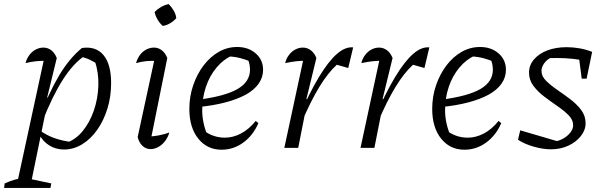

<svg xmlns="http://www.w3.org/2000/svg" viewBox="-59 -724 2963 940"><path d="M255 8Q214 8 181.5 -12.5Q149 -33 132 -69L133 -88Q196 -39 298 -28L266 -25Q311 -40 345.5 -82Q380 -124 400 -181.5Q420 -239 422.5 -303Q425 -367 405 -427L428 -405Q404 -420 381.5 -431Q359 -442 332 -447L356 -451Q300 -414 248.5 -333.5Q197 -253 147 -125L130 -138Q179 -268 229.5 -353Q280 -438 342 -489Q410 -499 447.5 -454.5Q485 -410 485 -317Q485 -251 467 -192.5Q449 -134 417 -88.5Q385 -43 343 -17.5Q301 8 255 8ZM-39 196 -36 174Q-7 161 13.5 155.5Q34 150 60 146L192 174L188 196ZM20 196 162 -460 172 -426Q141 -427 115.5 -424Q90 -421 66 -415Q72 -438 85.5 -455.5Q99 -473 117 -482Q135 -491 153 -491Q175 -491 192 -478Q209 -465 219 -440L172 -247L178 -243L88 196Z M676 -24 662 -55Q691 -56 717.5 -61Q744 -66 770 -75Q763 -51 748.5 -32.5Q734 -14 715.5 -4Q697 6 678 6Q656 6 639 -9.5Q622 -25 615 -53L703 -460L714 -426Q679 -427 655.5 -424.5Q632 -422 607 -415Q614 -439 627 -456Q640 -473 658 -482Q676 -491 695 -491Q716 -491 733 -478Q750 -465 760 -440ZM767 -704Q781 -690 791.5 -672Q802 -654 804 -635Q792 -621 774.5 -610.5Q757 -600 738 -597Q723 -610 712.5 -628Q702 -646 698 -665Q711 -679 729 -689.5Q747 -700 767 -704Z M1026 9Q955 9 911.5 -45.5Q868 -100 868 -191Q868 -252 887 -307Q906 -362 938 -404Q970 -446 1012 -470Q1054 -494 1102 -494Q1157 -494 1193 -462.5Q1229 -431 1229 -382Q1229 -345 1207 -314Q1185 -283 1144 -260.5Q1103 -238 1044 -222.5Q985 -207 912 -200V-236Q1044 -253 1104.5 -288.5Q1165 -324 1165 -383Q1165 -412 1152 -440L1175 -419Q1147 -432 1117.5 -439.5Q1088 -447 1056 -448L1081 -454Q1034 -433 1000.5 -392.5Q967 -352 949 -298.5Q931 -245 931 -184Q931 -151 938.5 -118Q946 -85 960 -55L944 -81Q967 -65 991.5 -57.5Q1016 -50 1042 -50Q1082 -50 1121 -70.5Q1160 -91 1193 -132L1206 -121Q1180 -61 1132 -26Q1084 9 1026 9Z M1333 0 1432 -460 1443 -426Q1415 -427 1390.5 -424Q1366 -421 1337 -415Q1343 -439 1356.5 -456Q1370 -473 1387.5 -482Q1405 -491 1424 -491Q1445 -491 1462.5 -478Q1480 -465 1490 -440L1441 -239L1448 -238L1401 0ZM1417 -123 1405 -152Q1456 -270 1502.5 -347Q1549 -424 1590.5 -460Q1632 -496 1670 -492L1646 -391L1590 -407Q1547 -368 1504.5 -298.5Q1462 -229 1417 -123Z M1706 0 1805 -460 1816 -426Q1788 -427 1763.5 -424Q1739 -421 1710 -415Q1716 -439 1729.5 -456Q1743 -473 1760.5 -482Q1778 -491 1797 -491Q1818 -491 1835.5 -478Q1853 -465 1863 -440L1814 -239L1821 -238L1774 0ZM1790 -123 1778 -152Q1829 -270 1875.5 -347Q1922 -424 1963.5 -460Q2005 -496 2043 -492L2019 -391L1963 -407Q1920 -368 1877.5 -298.5Q1835 -229 1790 -123Z M2215 9Q2144 9 2100.5 -45.5Q2057 -100 2057 -191Q2057 -252 2076 -307Q2095 -362 2127 -404Q2159 -446 2201 -470Q2243 -494 2291 -494Q2346 -494 2382 -462.5Q2418 -431 2418 -382Q2418 -345 2396 -314Q2374 -283 2333 -260.5Q2292 -238 2233 -222.5Q2174 -207 2101 -200V-236Q2233 -253 2293.5 -288.5Q2354 -324 2354 -383Q2354 -412 2341 -440L2364 -419Q2336 -432 2306.5 -439.5Q2277 -447 2245 -448L2270 -454Q2223 -433 2189.5 -392.5Q2156 -352 2138 -298.5Q2120 -245 2120 -184Q2120 -151 2127.5 -118Q2135 -85 2149 -55L2133 -81Q2156 -65 2180.5 -57.5Q2205 -50 2231 -50Q2271 -50 2310 -70.5Q2349 -91 2382 -132L2395 -121Q2369 -61 2321 -26Q2273 9 2215 9Z M2477 -40 2488 -86 2682 -29 2654 -31Q2679 -34 2700 -46.5Q2721 -59 2734 -76Q2747 -93 2747 -111Q2747 -137 2725.5 -159Q2704 -181 2671.5 -203.5Q2639 -226 2607 -250Q2575 -274 2553 -303Q2531 -332 2531 -368Q2531 -405 2555.5 -433.5Q2580 -462 2621.5 -477.5Q2663 -493 2715 -493Q2746 -493 2778 -487.5Q2810 -482 2840 -470L2821 -423Q2784 -432 2745.5 -436Q2707 -440 2669 -440Q2651 -440 2633.5 -439.5Q2616 -439 2598 -436L2641 -443Q2620 -434 2606 -415Q2592 -396 2592 -377Q2592 -351 2614 -329Q2636 -307 2668 -285Q2700 -263 2732 -239Q2764 -215 2786 -186Q2808 -157 2808 -121Q2808 -87 2784.5 -57.5Q2761 -28 2723 -10.5Q2685 7 2638 7Q2600 7 2554 -6Q2508 -19 2477 -40ZM2789 -339 2772 -470H2840L2813 -339Z"/></svg>

Font: Piazzolla Thin Light
Style: Italic
Weight: 300
Italic angle: -11.3°
Version: Version 2.005